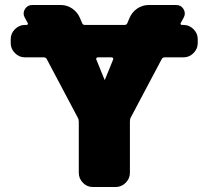

<svg xmlns="http://www.w3.org/2000/svg" viewBox="-20 -750 836 770"><path d="M434 -512Q435 -515 433 -517.5Q431 -520 428 -520H372Q369 -520 367 -517.5Q365 -515 366 -512L399 -431Q399 -430 400 -430Q401 -430 401 -431ZM716 -650Q739 -650 756 -633Q773 -616 773 -593V-577Q773 -554 756 -537Q739 -520 716 -520H641Q631 -520 628 -512L504 -278Q501 -273 501 -261V-57Q501 -34 484 -17Q467 0 444 0H352Q329 0 312.5 -17Q296 -34 296 -57V-261Q296 -271 292 -278L168 -512Q165 -520 155 -520H80Q57 -520 40 -537Q23 -554 23 -577V-593Q23 -616 40 -633Q57 -650 80 -650H87Q90 -650 91.5 -653Q93 -656 91 -658L79 -680Q70 -697 80 -713.5Q90 -730 110 -730H223Q249 -730 270 -715.5Q291 -701 301 -677L309 -658Q312 -650 320 -650H480Q488 -650 491 -658L499 -677Q509 -701 530 -715.5Q551 -730 577 -730H686Q706 -730 716 -713.5Q726 -697 717 -680L705 -658Q703 -656 704.5 -653Q706 -650 709 -650Z"/></svg>

Font: Rounded Mplus 1c Black
Style: Regular
Weight: 900
Version: Version 1.059.20150529